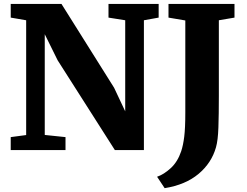

<svg xmlns="http://www.w3.org/2000/svg" viewBox="-20 -763 1256 976"><path d="M113 -76.5V-660Q93.5 -663.5 73.8 -666.8Q54 -670 34.5 -673.5V-743H292.5L560 -317L616.5 -197V-660L531.5 -673.5V-743H786.5V-673.5L711.5 -660V0H564L273 -456.5L207.5 -589V-77L313 -66V0H34.5V-66ZM778.5 135.5Q813.5 123.5 848.2 91.5Q883 59.5 901 6Q911 -24 916.5 -68Q922 -112 922 -191V-659L836.5 -673.5V-743H1172V-673.5L1092.5 -660V-275Q1092.5 -180.5 1090.2 -115Q1088 -49.5 1078 -14.5Q1055.5 65.5 989.2 121Q923 176.5 817 193.5Z"/></svg>

Font: Merriweather Black
Style: Regular
Weight: 900
Designer: Eben Sorkin
Foundry: Eben Sorkin
Version: Version 2.200;gftools[0.9.31]